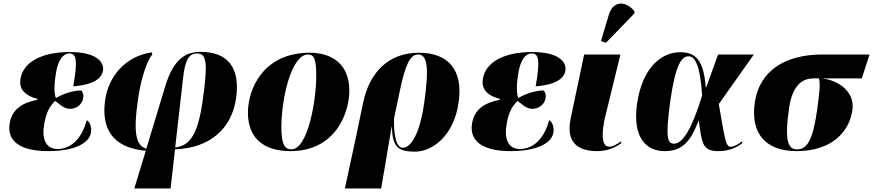

<svg xmlns="http://www.w3.org/2000/svg" viewBox="-20 -844 4934 1085"><path d="M252 10C416 10 490 -43 495 -100C497 -125 490 -154 470 -165C444 -65 384 -2 305 -2C234 -2 216 -67 230 -143C242 -215 265 -248 292 -274C318 -254 341 -229 376 -229C413 -229 444 -255 450 -288C454 -310 448 -323 439 -333C399 -333 341 -317 296 -290C284 -316 286 -373 297 -437C310 -506 336 -542 373 -542C415 -542 418 -493 394 -356C517 -366 555 -405 562 -444C570 -492 527 -550 375 -550C215 -550 112 -493 96 -400C85 -336 126 -302 192 -285L191 -280C109 -264 49 -229 35 -149C17 -49 91 10 252 10Z M739 221H944L969 0C1165 -7 1290 -116 1314 -289C1339 -463 1266 -551 1113 -551C1030 -551 961 -512 914 -357L807 -4C745 -21 734 -103 759 -276C776 -403 811 -501 841 -537L837 -548C688 -527 592 -410 574 -278C553 -129 606 -9 804 8ZM1015 -407C1026 -502 1046 -542 1093 -542C1148 -542 1156 -489 1125 -274C1099 -90 1056 -20 970 -11Z M1621 10C1878 10 1954 -208 1954 -332C1954 -484 1853 -546 1731 -546C1462 -546 1381 -334 1381 -208C1381 -60 1474 10 1621 10ZM1627 0C1588 0 1570 -31 1570 -123C1570 -292 1628 -536 1720 -536C1757 -536 1767 -508 1767 -412C1767 -274 1719 0 1627 0Z M1929 221H2134L2193 -126H2195C2197 -13 2231 13 2325 13C2418 13 2545 -70 2572 -268C2597 -445 2517 -546 2347 -546C2176 -546 2068 -436 2032 -263L1988 -53ZM2256 -9C2217 -9 2204 -89 2207 -176L2240 -333C2270 -477 2298 -536 2342 -536C2393 -536 2407 -472 2377 -261C2357 -115 2311 -9 2256 -9Z M2865 10C3029 10 3103 -43 3108 -100C3110 -125 3103 -154 3083 -165C3057 -65 2997 -2 2918 -2C2847 -2 2829 -67 2843 -143C2855 -215 2878 -248 2905 -274C2931 -254 2954 -229 2989 -229C3026 -229 3057 -255 3063 -288C3067 -310 3061 -323 3052 -333C3012 -333 2954 -317 2909 -290C2897 -316 2899 -373 2910 -437C2923 -506 2949 -542 2986 -542C3028 -542 3031 -493 3007 -356C3130 -366 3168 -405 3175 -444C3183 -492 3140 -550 2988 -550C2828 -550 2725 -493 2709 -400C2698 -336 2739 -302 2805 -285L2804 -280C2722 -264 2662 -229 2648 -149C2630 -49 2704 10 2865 10Z M3404 -602 3564 -767 3566 -779C3523 -836 3448 -847 3421 -762L3376 -612ZM3356 10C3415 10 3462 -13 3492 -36L3489 -45C3470 -31 3445 -15 3422 -15C3372 -15 3384 -117 3399 -180L3486 -536H3281L3205 -175C3177 -40 3243 10 3356 10Z M3735 10C3839 10 3884 -48 3927 -161H3929C3947 -33 3949 10 4040 10C4108 10 4150 -16 4176 -36L4172 -45C4149 -26 4127 -15 4110 -15C4083 -15 4079 -39 4042 -256L4240 -536H4038L3971 -351H3968C3957 -504 3910 -549 3825 -549C3712 -549 3608 -455 3580 -257C3553 -65 3633 10 3735 10ZM3789 -32C3754 -32 3738 -59 3768 -274C3798 -486 3834 -526 3871 -526C3902 -526 3935 -493 3948 -305C3889 -112 3837 -32 3789 -32Z M4482 10C4680 10 4780 -99 4797 -223C4812 -324 4719 -391 4625 -401H4850L4894 -536H4627C4421 -536 4271 -448 4245 -262C4221 -90 4306 10 4482 10ZM4483 0C4427 0 4415 -66 4439 -232C4456 -353 4507 -401 4577 -401H4608C4616 -369 4612 -330 4598 -225C4573 -49 4541 0 4483 0Z"/></svg>

Font: Noto Serif Display Black
Style: Italic
Weight: 900
Italic angle: -12°
Designer: Monotype Design Team
Foundry: Monotype Imaging Inc.
Version: Version 2.009